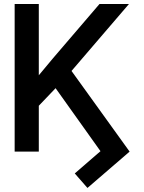

<svg xmlns="http://www.w3.org/2000/svg" viewBox="-20 -747 710 946"><path d="M171.2 -727.3V-376.1L241.1 -459.9L470.2 -727.3H615.4L332.4 -397.4L618.6 0L410.9 179L348.4 107.6L475.1 -2.1L253.9 -312.5L171.2 -225.9V0H52.2V-727.3Z"/></svg>

Font: Inter P Medium
Style: Regular
Weight: 500
Designer: Rasmus Andersson
Foundry: rsms
Version: Version 3.018;git-588b23468